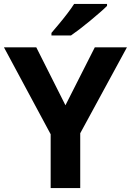

<svg xmlns="http://www.w3.org/2000/svg" viewBox="-20 -954 664 974"><path d="M312 -420 461 -714H624L387 -278V0H237V-273L0 -714H164ZM523 -924Q509 -910 486 -890Q463 -870 436.5 -848Q410 -826 384.5 -806.5Q359 -787 340 -774H241V-787Q257 -806 278.5 -831.5Q300 -857 321 -884.5Q342 -912 356 -934H523Z"/></svg>

Font: Noto Sans Armenian
Style: Regular
Weight: 400
Designer: Monotype Design Team
Foundry: Monotype Imaging Inc.
Version: Version 2.007